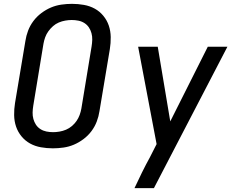

<svg xmlns="http://www.w3.org/2000/svg" viewBox="-20 -763 1240 998"><path d="M255 8Q223 8 192.5 2.5Q162 -3 136.5 -17Q111 -31 92 -54Q73 -77 63.5 -105Q54 -133 53.5 -164.5Q53 -196 58 -227L112 -550Q116 -577 126 -603.5Q136 -630 153.5 -653.5Q171 -677 195 -695Q219 -713 245 -724Q271 -735 299 -739Q327 -743 354 -743Q386 -743 416.5 -737.5Q447 -732 472.5 -718Q498 -704 517 -681Q536 -658 545.5 -630Q555 -602 555.5 -570.5Q556 -539 551 -508L497 -185Q493 -158 483 -131.5Q473 -105 455.5 -81.5Q438 -58 414 -40Q390 -22 364 -11Q338 0 310 4Q282 8 255 8ZM256 -76Q272 -76 289.5 -79Q307 -82 323.5 -89Q340 -96 354 -108Q368 -120 378 -134.5Q388 -149 394 -165.5Q400 -182 403 -199L456 -521Q459 -539 459.5 -556.5Q460 -574 455.5 -590.5Q451 -607 442 -620.5Q433 -634 419 -643Q405 -652 388 -655.5Q371 -659 353 -659Q337 -659 319.5 -656Q302 -653 285.5 -646Q269 -639 255.5 -627Q242 -615 231.5 -600.5Q221 -586 215 -569.5Q209 -553 206 -536L153 -214Q150 -196 149.5 -178.5Q149 -161 153.5 -144.5Q158 -128 167 -114.5Q176 -101 190 -92Q204 -83 221 -79.5Q238 -76 256 -76ZM679 215Q698 174 718 133.5Q738 93 760 53L794 -14L698 -520H800L865 -132L1060 -520H1162L780 215Z"/></svg>

Font: Iosevka Custom Medium Oblique
Style: Regular
Weight: 500
Italic angle: -9°
Designer: Belleve Invis
Foundry: Belleve Invis
Version: Version 27.0.1